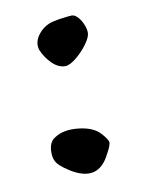

<svg xmlns="http://www.w3.org/2000/svg" viewBox="-55 -432 352 473"><g transform="rotate(-10 120.5 -195.5)"><path d="M48.1 -67.3C48.1 -59.4 49.2 -52.8 51.4 -47.5C53.6 -42.2 57.3 -37.1 62.6 -32.3C67.8 -27.5 75.3 -22 85 -15.8C129 11.4 161.5 3.5 182.6 -39.6C190.6 -53.7 194 -63.1 193.2 -68C192.3 -72.8 187 -80.5 177.4 -91.1C165.9 -103.4 148.1 -110.9 123.9 -113.5C99.7 -116.2 80.2 -112.6 65.2 -103C53.8 -96.8 48.1 -84.9 48.1 -67.3ZM72.5 -361.6C61.5 -348.4 58.2 -334.7 62.6 -320.7C68.7 -306.6 76.9 -294.7 87 -285.1C97.1 -275.3 107.9 -270.5 119.3 -270.5C126.3 -270.5 135.4 -274.9 146.4 -283.7C157.4 -292.5 167 -302.6 175.4 -314.1C183.7 -325.5 187.9 -334.7 187.9 -341.8C187.9 -348.8 186.1 -356.3 182.6 -364.2C179.1 -372.1 174.9 -378.5 170.1 -383.4C165.3 -388.2 160.7 -390.6 156.3 -390.6C154.5 -390.6 151.6 -390.4 147.7 -390C143.7 -389.5 138.2 -388.8 131.2 -388C124.1 -387.1 118.8 -386.2 115.3 -385.3C97.8 -382.7 83.5 -374.8 72.5 -361.6Z"/></g></svg>

Font: Beth Ellen
Style: Regular
Weight: 400
Version: Version 1.015;Fontself Maker 2.1.2